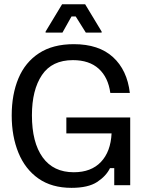

<svg xmlns="http://www.w3.org/2000/svg" viewBox="-20 -870 698 902"><path d="M315.8 12.5Q223.3 12.5 160.8 -31.2Q98.3 -75 66.7 -152.1Q35 -229.2 35 -327.5Q35 -426.7 66.7 -502.1Q98.3 -577.5 163.3 -620Q228.3 -662.5 326.7 -662.5Q444.2 -662.5 510.8 -601.7Q577.5 -540.8 590 -433.3H498.3Q488.3 -506.7 443.8 -547.1Q399.2 -587.5 322.5 -587.5Q224.2 -587.5 177.1 -517.5Q130 -447.5 130 -328.3Q130 -200.8 180.4 -130.8Q230.8 -60.8 326.7 -60.8Q408.3 -60.8 454.2 -109.2Q500 -157.5 504.2 -243.3H291.7V-318.3H591.7V0H516.7V-80H496.7Q478.3 -42.5 436.2 -15Q394.2 12.5 315.8 12.5ZM194.2 -716.7V-721.7L271.7 -850H380L457.5 -721.7V-716.7H383.3L335.8 -792.5H315.8L273.3 -716.7Z"/></svg>

Font: Familjen Grotesk GF
Style: Regular
Weight: 400
Designer: Anders Wikstroem, Jonas Baeckman, Matilda Gysing, Kristian Moeller
Foundry: Familjen STHLM AB
Version: Version 2.000; Beta; Release 4; Build 6